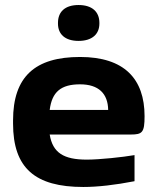

<svg xmlns="http://www.w3.org/2000/svg" viewBox="-20 -736 628 765"><path d="M556 -273C556 -422 475 -509 299 -509C120 -509 32 -431 32 -256V-244C32 -66 120 9 312 9C369 9 439 1 516 -14V-118C470 -110 377 -100 326 -100C234 -100 190 -127 178 -200H501C547 -200 556 -208 556 -273ZM178 -298C187 -370 223 -400 299 -400C373 -400 410 -363 411 -298ZM211 -642C211 -600 239 -573 293 -573C347 -573 376 -600 376 -642V-645C376 -689 347 -716 293 -716C239 -716 211 -689 211 -645Z"/></svg>

Font: LT Wave Bold
Style: Regular
Weight: 700
Designer: Daniel Lyons
Version: Version 2.5 (Glyphs App)